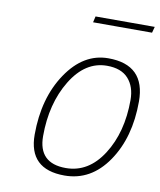

<svg xmlns="http://www.w3.org/2000/svg" viewBox="-78 -736 675 808"><g transform="rotate(10 259.0 -332.0)"><path d="M349 -509Q507 -509 507 -352Q507 -198 436 -94.5Q365 9 252 9Q99 9 99 -139Q99 -295 171 -402Q243 -509 349 -509ZM252 -23Q349 -23 410 -118.5Q471 -214 471 -352Q471 -409 440.5 -443Q410 -477 349 -477Q256 -477 195.5 -377.5Q135 -278 135 -139Q135 -23 252 -23ZM259 -647 265 -673H518L511 -647Z"/></g></svg>

Font: Titillium Web ExtraLight
Style: Italic
Weight: 275
Italic angle: -13°
Version: Version 1.002;PS 57.000;hotconv 1.0.70;makeotf.lib2.5.55311